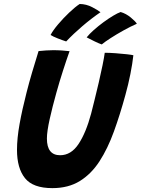

<svg xmlns="http://www.w3.org/2000/svg" viewBox="-20 -930 708 966"><path d="M243.5 16.5Q146 16.5 105.8 -33.5Q65.5 -83.5 65.5 -176Q65.5 -234 78.5 -306.2Q91.5 -378.5 113.5 -464Q126 -513.5 141.5 -566Q157 -618.5 174 -673Q192 -675 211.5 -676.2Q231 -677.5 247.5 -677.5Q270 -677.5 291.8 -676Q313.5 -674.5 330 -672.5Q314.5 -629 296.8 -574Q279 -519 263.5 -463Q244 -393.5 230 -330.8Q216 -268 216 -233Q216 -149 282.5 -149Q337.5 -149 375 -205.2Q412.5 -261.5 438.5 -358.5Q445 -384.5 455.5 -426.2Q466 -468 476.8 -514.5Q487.5 -561 495.8 -601.2Q504 -641.5 507 -664.5Q530.5 -664.5 561.8 -662.2Q593 -660 618.8 -657Q644.5 -654 651 -652Q646.5 -610.5 636 -557.5Q625.5 -504.5 611 -452.5Q584 -353.5 553 -268Q522 -182.5 480.8 -118.8Q439.5 -55 381.8 -19.2Q324 16.5 243.5 16.5ZM381 -910Q414 -909.5 443.8 -894Q473.5 -878.5 485.5 -868.5Q439.5 -837 394.8 -798.8Q350 -760.5 313 -721.5Q294 -727.5 270 -737Q246 -746.5 234.5 -754Q246 -776.5 272.2 -807.5Q298.5 -838.5 328.5 -867Q358.5 -895.5 381 -910ZM587 -869.5Q614.5 -861.5 638.2 -841.8Q662 -822 668.5 -810.5Q636.5 -796.5 601.5 -777Q566.5 -757.5 537 -738.5Q507.5 -719.5 492 -706.5Q479.5 -710.5 456 -721.8Q432.5 -733 416 -742Q429.5 -759 452 -779Q474.5 -799 500 -817.8Q525.5 -836.5 548.8 -850.5Q572 -864.5 587 -869.5Z"/></svg>

Font: Grandstander SemiBold
Style: Italic
Weight: 600
Italic angle: -15°
Designer: Tyler Finck
Foundry: Etcetera Type Co
Version: Version 1.200; ttfautohint (v1.8.3)